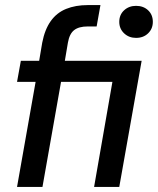

<svg xmlns="http://www.w3.org/2000/svg" viewBox="-20 -735 621 755"><path d="M47 0 120 -413H47L62 -496H134L146 -567Q156 -619 179.5 -652Q203 -685 240 -700Q277 -715 325 -715H375L360 -631H325Q290 -631 271.5 -616.5Q253 -602 247 -567L235 -496H537L449 0H350L422 -413H220L147 0ZM515 -586Q487 -586 468 -604Q449 -622 449 -649Q449 -677 468 -694.5Q487 -712 515 -712Q544 -712 562.5 -694.5Q581 -677 581 -649Q581 -622 562.5 -604Q544 -586 515 -586Z"/></svg>

Font: DM Sans 28pt Medium
Style: Italic
Weight: 500
Italic angle: -10°
Version: Version 4.004;gftools[0.9.30]